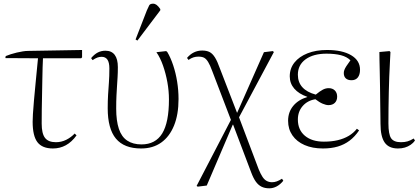

<svg xmlns="http://www.w3.org/2000/svg" viewBox="-20 -791 2270 1041"><path d="M267 14Q209 14 183 -20Q157 -54 157 -131Q157 -144 158.5 -172.5Q160 -201 164 -244.5Q168 -288 173.5 -346Q179 -404 186 -475L9 -476L11 -487Q23 -492 38.5 -497Q54 -502 71 -506Q88 -510 104 -512.5Q120 -515 133 -515L425 -520V-480L420 -475H213Q212 -456 211 -425.5Q210 -395 209.5 -357Q209 -319 208 -277.5Q207 -236 206.5 -195.5Q206 -155 206 -121Q206 -67 224 -43.5Q242 -20 283 -20Q313 -20 339 -33Q365 -46 385 -67L395 -57Q369 -21 337 -3.5Q305 14 267 14Z M745 14Q653 14 608.5 -39.5Q564 -93 564 -204Q564 -245 566 -278Q568 -311 570.5 -344Q573 -377 573 -420Q573 -452 562.5 -467.5Q552 -483 531 -483Q519 -483 508 -479Q497 -475 482 -465L474 -476Q492 -497 510.5 -506.5Q529 -516 552 -516Q585 -516 602 -493.5Q619 -471 619 -427Q619 -397 617.5 -373Q616 -349 614.5 -325.5Q613 -302 611.5 -273Q610 -244 610 -202Q610 -136 624.5 -92.5Q639 -49 670 -28.5Q701 -8 747 -8Q823 -8 859.5 -67.5Q896 -127 896 -252Q896 -298 887.5 -345Q879 -392 864 -435Q849 -478 828 -508L881 -514L887 -509Q905 -479 919 -437Q933 -395 940.5 -348Q948 -301 948 -254Q948 -170 923.5 -110Q899 -50 854 -18Q809 14 745 14ZM725 -571 715 -577 776 -734Q784 -753 789 -762Q794 -771 810 -771Q820 -771 829 -764.5Q838 -758 849 -742V-735Z M1440 230Q1416 230 1398.5 221.5Q1381 213 1367.5 194.5Q1354 176 1342 144L1244 -115H1242L1101 215L1052 221L1046 217L1232 -141L1131 -405Q1119 -438 1108.5 -455Q1098 -472 1086.5 -478Q1075 -484 1055 -484Q1042 -484 1029 -480Q1016 -476 1002 -466L994 -477Q1011 -497 1031.5 -507Q1052 -517 1076 -517Q1100 -517 1116 -509Q1132 -501 1145.5 -479.5Q1159 -458 1173 -418L1265 -180H1266L1411 -508L1459 -514L1465 -509L1276 -155L1383 128Q1393 152 1403 167.5Q1413 183 1426 190Q1439 197 1455 197Q1468 197 1480.5 192.5Q1493 188 1509 178L1516 189Q1500 209 1480.5 219.5Q1461 230 1440 230Z M1731 14Q1674 14 1631.5 -4.5Q1589 -23 1565.5 -57Q1542 -91 1542 -136Q1542 -183 1569.5 -216.5Q1597 -250 1646 -265V-266Q1600 -282 1575.5 -310.5Q1551 -339 1551 -377Q1551 -420 1576.5 -452Q1602 -484 1647.5 -502Q1693 -520 1753 -520Q1836 -520 1884 -491.5Q1932 -463 1932 -413Q1932 -386 1920 -371Q1908 -356 1886 -356Q1866 -356 1855 -366Q1844 -376 1844 -395Q1844 -403 1847 -411.5Q1850 -420 1858 -432.5Q1866 -445 1880 -464Q1861 -483 1829 -491.5Q1797 -500 1750 -500Q1679 -500 1637 -469.5Q1595 -439 1595 -386Q1595 -345 1619.5 -318Q1644 -291 1692 -278Q1715 -297 1730.5 -305Q1746 -313 1762 -313Q1783 -313 1795.5 -300.5Q1808 -288 1808 -267Q1808 -246 1795.5 -233.5Q1783 -221 1761 -221Q1748 -221 1730 -228.5Q1712 -236 1690 -253Q1647 -246 1621 -216Q1595 -186 1595 -143Q1595 -87 1633 -55Q1671 -23 1736 -23Q1778 -23 1811.5 -31Q1845 -39 1871 -54.5Q1897 -70 1915 -93L1927 -84Q1904 -50 1875.5 -28.5Q1847 -7 1811.5 3.5Q1776 14 1731 14Z M2138 14Q2088 14 2065.5 -18.5Q2043 -51 2043 -120Q2043 -134 2042.5 -164Q2042 -194 2041.5 -234Q2041 -274 2040.5 -317Q2040 -360 2039 -399Q2038 -438 2037.5 -467.5Q2037 -497 2037 -509L2092 -514L2097 -509Q2096 -485 2094 -450.5Q2092 -416 2090.5 -375.5Q2089 -335 2088 -291.5Q2087 -248 2086.5 -205Q2086 -162 2086 -122Q2086 -63 2100.5 -41.5Q2115 -20 2154 -20Q2174 -20 2189.5 -24.5Q2205 -29 2223 -40L2230 -29Q2221 -16 2206.5 -6Q2192 4 2175 9Q2158 14 2138 14Z"/></svg>

Font: Literata 60pt ExtraLight
Style: Regular
Weight: 250
Designer: Latin by Veronika Burian and Jose Scaglione. Greek by Irene Vlachou. Cyrillic by Vera Evstafieva.
Foundry: TypeTogether
Version: Version 3.103;gftools[0.9.29]